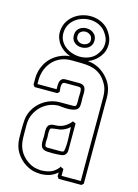

<svg xmlns="http://www.w3.org/2000/svg" viewBox="-131 -946 737 1027"><g transform="rotate(15 237.5 -432.5)"><path d="M39.1 -479.5Q40 -507.8 48.8 -532.7Q57.6 -557.6 73 -577.6Q88.4 -597.7 110.4 -612.3Q132.3 -627 159.7 -634.8Q172.9 -638.7 189 -639.6Q169.9 -646.5 153.6 -657.7Q137.2 -668.9 125.2 -684.3Q113.3 -699.7 106.9 -718.5Q100.6 -737.3 102.5 -759.3Q105 -789.6 119.9 -812.5Q134.8 -835.4 157 -850.3Q179.2 -865.2 206.1 -871.3Q232.9 -877.4 259.8 -873.8Q286.6 -870.1 310.5 -856.4Q334.5 -842.8 350.6 -817.9Q360.4 -802.7 366 -787.1Q371.6 -771.5 371.6 -752.9Q371.6 -740.7 369.1 -728.8Q366.7 -716.8 361.3 -705.6Q349.6 -682.1 330.1 -665Q310.5 -647.9 286.6 -639.2Q293.5 -638.2 299.6 -637.5Q305.7 -636.7 312.5 -635.3Q343.3 -627.9 369.1 -608.6Q395 -589.4 412.1 -563Q424.3 -543.9 430.2 -522.2Q436 -500.5 436 -478V0Q433.6 2.4 430.9 4.9Q428.2 7.3 425.3 9.8H299.3Q296.9 6.8 294.9 3.9Q293 1 290.5 -1.5V-23.4Q271.5 -6.3 249.8 1.2Q228 8.8 198.7 9.8Q186 9.3 173.3 7.6Q160.6 5.9 148.4 2Q130.9 -3.9 114.5 -14.2Q98.1 -24.4 84.7 -38.1Q71.3 -51.8 61 -68.4Q50.8 -85 45.9 -103Q40 -125 39.6 -146.2Q39.1 -167.5 39.1 -189.9Q39.1 -219.2 41 -245.8Q43 -272.5 55.7 -298.8Q64.5 -315.9 76.9 -330.6Q89.4 -345.2 104.7 -356.4Q120.1 -367.7 137.9 -375.2Q155.8 -382.8 174.3 -385.7Q181.6 -386.7 186.8 -387.2Q191.9 -387.7 198.7 -387.7H273.4Q283.2 -387.7 286.9 -391.8Q290.5 -396 290.5 -405.3Q291 -415 290.8 -424.1Q290.5 -433.1 290.5 -442.4Q290.5 -445.8 291 -452.1Q291.5 -458.5 291.5 -465.6Q291.5 -472.7 290.5 -479.5Q289.6 -486.3 286.6 -490.7Q281.2 -494.1 273.4 -494.1H199.2Q189.9 -494.1 186.3 -487.8Q182.6 -481.4 182.1 -472.7Q181.6 -463.9 182.9 -454.8Q184.1 -445.8 184.1 -440.9Q181.6 -438.5 179 -436Q176.3 -433.6 173.3 -431.2H47.9Q45.4 -434.1 43.5 -437Q41.5 -439.9 39.1 -442.4ZM58.6 -450.7H164.6Q164.6 -461.4 164.6 -472.4Q164.6 -483.4 167.2 -492.7Q169.9 -502 177 -507.8Q184.1 -513.7 198.7 -513.7H273.4Q280.8 -513.7 288.6 -511.5Q296.4 -509.3 301.8 -503.4Q306.6 -497.6 308.6 -489.5Q310.5 -481.4 310.8 -472.7Q311 -463.9 310.5 -455.6Q310.1 -447.3 310.1 -440.9Q310.1 -437 310.5 -430.4Q311 -423.8 311 -416Q311 -408.2 310.3 -400.4Q309.6 -392.6 307.1 -387.2Q301.3 -374.5 286.1 -369.9Q271 -365.2 253.7 -364.7Q236.3 -364.3 220.7 -366.2Q205.1 -368.2 198.7 -368.2Q196.3 -368.2 193.6 -368.2Q190.9 -368.2 188 -367.7Q162.6 -365.7 139.9 -354.7Q117.2 -343.8 100.1 -326.4Q83 -309.1 72 -286.4Q61 -263.7 59.1 -238.3Q58.6 -233.4 58.6 -225.6Q58.6 -217.8 58.6 -210Q58.6 -202.1 58.6 -196Q58.6 -189.9 58.6 -188.5Q58.6 -169.4 59.1 -152.6Q59.6 -135.7 62.7 -119.9Q65.9 -104 72.8 -89.1Q79.6 -74.2 92.3 -59.1Q104.5 -44.9 120.6 -33.7Q136.7 -22.5 154.8 -16.1Q163.1 -13.7 171.4 -12.5Q179.7 -11.2 188 -10.3Q189.9 -9.8 194.8 -9.8H198.7Q229 -10.7 250.5 -19.5Q272 -28.3 290.5 -51.3V-57.6Q292.5 -55.7 293.9 -54.7Q297.9 -52.7 302 -51.3Q306.2 -49.8 310.1 -47.9V-9.8H416.5V-240.2Q416.5 -299.3 416.7 -358.2Q417 -417 416.5 -476.1Q416.5 -496.6 411.6 -515.9Q406.7 -535.2 395.5 -552.2Q380.9 -576.2 363.5 -589.6Q346.2 -603 326.4 -609.9Q306.6 -616.7 283.9 -618.4Q261.2 -620.1 235.8 -620.1Q218.8 -620.1 200.9 -620.4Q183.1 -620.6 166 -616.7Q141.1 -610.8 121.6 -597.7Q102.1 -584.5 88.4 -565.9Q74.7 -547.4 67.1 -524.9Q59.6 -502.4 58.6 -478ZM352.1 -754.4Q352.1 -770 347.2 -782.5Q342.3 -794.9 334 -807.1Q320.8 -828.1 300.3 -839.8Q279.8 -851.6 257.1 -854.5Q234.4 -857.4 211.2 -852.3Q188 -847.2 168.7 -834.7Q149.4 -822.3 136.7 -802.7Q124 -783.2 122.1 -757.8Q120.1 -730.5 131.1 -709.7Q142.1 -689 161.1 -675.3Q180.2 -661.6 204.6 -655.3Q229 -648.9 253.2 -651.4Q277.3 -653.8 298.8 -665Q320.3 -676.3 334 -697.8Q342.3 -710.4 347.2 -723.1Q352.1 -735.8 352.1 -751.5ZM310.1 -299.8V-151.9Q310.1 -143.1 307.1 -135.3Q302.2 -125 293.5 -120.6Q284.7 -116.2 273.4 -116.2Q272 -116.2 260 -115.2Q248 -114.3 233.2 -114Q218.3 -113.8 203.1 -115Q188 -116.2 179.7 -121.1Q171.4 -126 168 -134.8Q164.6 -143.6 163.8 -153.3Q163.1 -163.1 163.8 -173.1Q164.6 -183.1 164.6 -189.9Q164.6 -195.3 164.1 -202.6Q163.6 -210 163.6 -218Q163.6 -226.1 164.8 -233.6Q166 -241.2 169.4 -247.1Q173.3 -254.4 179.9 -257.3Q186.5 -260.3 194.1 -261.5Q201.7 -262.7 209.5 -262.7Q217.3 -262.7 223.6 -263.7Q246.1 -267.6 262.9 -278.6Q279.8 -289.6 293.5 -307.1ZM289.6 -144.5Q294.9 -176.3 293.5 -209.2Q292 -242.2 291 -274.9Q279.8 -264.6 266.8 -257.6Q253.9 -250.5 238.8 -247.1Q235.8 -246.1 227.8 -245.6Q219.7 -245.1 210.9 -243.9Q202.1 -242.7 195.1 -241.2Q188 -239.7 186.5 -237.3Q184.1 -232.9 183.3 -224.9Q182.6 -216.8 182.9 -208.7Q183.1 -200.7 183.6 -194.6Q184.1 -188.5 184.1 -188.5Q184.1 -185.5 183.3 -178.2Q182.6 -170.9 182.6 -162.8Q182.6 -154.8 183.8 -147.7Q185.1 -140.6 189 -138.2Q191.4 -136.7 194.1 -136.2Q196.8 -135.7 199.2 -135.7H273.4Q278.3 -135.7 283.4 -137.2Q288.6 -138.7 289.6 -144.5ZM179.2 -755.4Q179.2 -772 187.3 -783.4Q195.3 -794.9 207.8 -800.8Q220.2 -806.6 234.6 -806.9Q249 -807.1 261.5 -801.8Q273.9 -796.4 283 -785.4Q292 -774.4 293 -757.3Q293.9 -739.3 286.1 -726.8Q278.3 -714.4 265.6 -708Q252.9 -701.7 237.8 -700.9Q222.7 -700.2 209.7 -705.8Q196.8 -711.4 188 -722.9Q179.2 -734.4 179.2 -752.4ZM198.7 -753.9Q198.7 -741.7 204.6 -734.1Q210.4 -726.6 219.2 -722.9Q228 -719.2 238 -720Q248 -720.7 256.3 -724.9Q264.6 -729 269.8 -736.8Q274.9 -744.6 273.4 -755.4Q271.5 -772 259.5 -780Q247.6 -788.1 234.1 -787.8Q220.7 -787.6 209.7 -779.1Q198.7 -770.5 198.7 -753.9Z"/></g></svg>

Font: Preussische VI 9 Linie
Style: Regular
Weight: 400
Designer: Peter Wiegel
Foundry: Peter Wiegel
Version: Version 1.000 2009 initial release